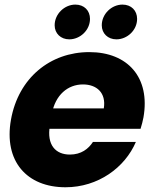

<svg xmlns="http://www.w3.org/2000/svg" viewBox="-20 -787 656 815"><path d="M169.4 -240.2H576.6C582 -256.5 586 -273.5 589 -288.9C618.6 -457.9 522.3 -565.8 359 -565.8C192.8 -565.8 58.1 -455.9 26.6 -279.2C-4.9 -102.5 94.1 7.9 257.9 7.9C396.6 7.9 510.4 -75.9 556.8 -184.6H374.6C355.6 -155.3 324.9 -130.9 276.5 -130.9C217.1 -130.9 177.1 -170.6 191.9 -254.7L200 -303.5C214.7 -384.2 267.9 -428.6 332.2 -428.6C389.8 -428.6 431.4 -393.6 420.6 -326.9H185.4ZM274.1 -620C320.2 -620 362 -658.9 362 -706.8C362 -742.2 337.3 -767.5 299.9 -767.5C254 -767.5 212 -728.1 212 -679.6C212 -645.2 237.8 -620 274.1 -620ZM474.1 -620C520.2 -620 562 -658.9 562 -706.8C562 -742.2 537.3 -767.5 499.9 -767.5C454 -767.5 412 -728.1 412 -679.6C412 -645.2 437.8 -620 474.1 -620Z"/></svg>

Font: Poppins Devanagari Thin
Style: Italic
Weight: 100
Italic angle: -10°
Designer: Ninad Kale (Devanagari), Jonny Pinhorn (Latin)
Foundry: Indian Type Foundry
Version: 4.005